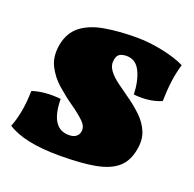

<svg xmlns="http://www.w3.org/2000/svg" viewBox="-102 -562 673 665"><g transform="rotate(20 234.0 -229.0)"><path d="M294 -467Q341 -467 391 -456.5Q441 -446 473 -430Q455 -372 454 -291Q431 -281 404.5 -278Q378 -275 352 -278Q350 -329 333.5 -362Q317 -395 283 -395Q270 -395 259.5 -390Q249 -385 246 -368Q242 -347 255 -329Q268 -311 291.5 -294Q315 -277 341 -258.5Q367 -240 389.5 -218Q412 -196 423.5 -168Q435 -140 428 -103Q420 -58 392 -34Q364 -10 312.5 -0.5Q261 9 181 9Q52 9 -10 -31Q13 -90 14 -168Q59 -183 119 -177Q120 -69 188 -69Q205 -69 214 -76Q223 -83 225 -93Q230 -113 211 -131.5Q192 -150 162.5 -170.5Q133 -191 104.5 -216Q76 -241 59.5 -274Q43 -307 51 -352Q60 -399 92.5 -424Q125 -449 177 -458Q229 -467 294 -467Z"/></g></svg>

Font: Vollkorn Black
Style: Italic
Weight: 900
Italic angle: -11°
Designer: Friedrich Althausen
Foundry: Friedrich Althausen
Version: Version 5.000; ttfautohint (v1.8.3)